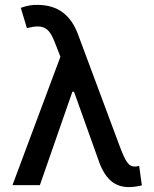

<svg xmlns="http://www.w3.org/2000/svg" viewBox="-20 -757 630 785"><path d="M508 8C526 8 548 4 560 1L549 -79C543 -77 537 -76 532 -76C507 -76 495 -92 471 -155L298 -619C268 -698 214 -736 136 -737C112 -738 90 -734 65 -725L90 -642C156 -659 180 -646 204 -584L227 -525L31 0H143L276 -382H283V-381L387 -90C414 -21 452 8 508 8Z"/></svg>

Font: Wafeq Medium
Style: Regular
Weight: 500
Designer: Rasmus Andersson & Azza Alameddine
Foundry: Google & TypeTogether
Version: Version 3.000;January 28, 2025;FontCreator 15.0.0.3014 64-bi